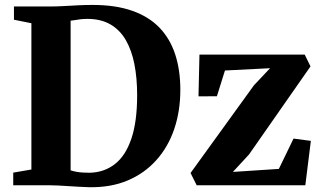

<svg xmlns="http://www.w3.org/2000/svg" viewBox="-20 -770 1332 798"><path d="M349 8Q330 7.5 307.8 6.2Q285.5 5 263.2 3.5Q241 2 221 1Q201 0 186 0H35V-52.5L110.5 -65.5V-673.5L38 -688V-743H184Q216 -743 245.8 -744.8Q275.5 -746.5 304.8 -748Q334 -749.5 365 -749.5Q460.5 -749.5 529.5 -725.2Q598.5 -701 642.8 -655Q687 -609 708.2 -543.8Q729.5 -478.5 729.5 -397Q729.5 -308 704 -233.2Q678.5 -158.5 629.2 -103.8Q580 -49 509.5 -19.5Q439 10 349 8ZM353 -52Q413 -53.5 457.2 -87.8Q501.5 -122 525.8 -193Q550 -264 550 -374Q550 -445.5 538.5 -503.8Q527 -562 502.5 -604Q478 -646 438.5 -668.8Q399 -691.5 343.5 -691.5Q327 -691.5 313.5 -689.8Q300 -688 289.8 -686.2Q279.5 -684.5 273.5 -684V-62Q285.5 -58 298.5 -55.8Q311.5 -53.5 325.2 -52.8Q339 -52 353 -52ZM1102.5 -486.5 915 -477 881.5 -370 805 -369.5 809 -543H1246.5L1270.5 -494L1015 -128L948 -55.5L1139 -68L1200 -194L1272 -184.5L1249 0H797.5L772 -51L1035.5 -415.5Z"/></svg>

Font: Merriweather 48pt ExtraBold
Style: Regular
Weight: 800
Version: Version 2.100